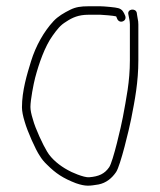

<svg xmlns="http://www.w3.org/2000/svg" viewBox="-20 -617 510 612"><path d="M349 -565C350.3 -565 351 -564.3 351 -563L354 -556C361.9 -540.1 385.7 -549.6 379 -567C374 -578.7 370 -587.3 357 -591C350.2 -593.5 310.8 -597 300 -597H262C238.2 -597 221.5 -594.7 204 -586C183.6 -575.8 164.8 -565.1 150 -549C120.2 -516.7 94.2 -471.3 79 -422C66.1 -380 50 -327.8 50 -275C50 -263 53 -247.3 59 -228C67.2 -199.2 93 -140.3 107 -120C113 -110 120.7 -100.7 130 -92C157.5 -64.5 180.9 -48.8 222 -33C254.3 -21.9 265.6 -24.6 294 -29C318.6 -33.9 336.6 -48.9 350 -68.5C363.9 -88.8 391.9 -206.5 398 -237.5C410.1 -298.9 421 -355.5 421 -425V-539C421 -545.7 420.3 -551.7 419 -557L417 -569L416 -576C412.8 -592.1 385.6 -588.8 389 -572C390.7 -560.4 394 -552.1 394 -539V-425C394 -356.4 382.6 -303.8 371.5 -243C366.9 -217.7 340.3 -101.7 328 -84C313.5 -63 295.1 -54.4 264 -52C247.5 -50.4 205.4 -69 196 -75C171.3 -88.3 144.2 -109.6 130 -134C117.4 -154.4 92.4 -207.6 85 -236C79.7 -252.7 77 -266 77 -276C77 -298.7 87.1 -350.3 92 -369C104.1 -415 122.9 -468.8 147.5 -503C161 -521.8 172.3 -537.1 191 -548C210.5 -561 230.5 -570 262 -570H300C307.8 -570 343.9 -566.7 349 -565Z"/></svg>

Font: Take Off
Style: Regular, Eh
Weight: 400
Foundry: Cannot Into Space Fonts
Version: Version 0.89